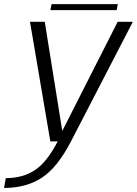

<svg xmlns="http://www.w3.org/2000/svg" viewBox="-62 -698 676 948"><path d="M186.5 0 86 -590.5H159L245.5 -51.5L519 -590.5H594L288.5 0Q221.5 129.5 144.2 179.8Q67 230 -42 230L-33.5 181.5Q50 181.5 109.5 142.5Q169 104 223 0ZM187 -648 192.5 -677.5H519.5L514 -648Z"/></svg>

Font: Anybody ExtraExpanded Light
Style: Italic
Weight: 300
Width: 8
Italic angle: -10°
Designer: Tyler Finck
Foundry: Etcetera Type Company
Version: Version 1.010; ttfautohint (v1.8.3) -l 8 -r 50 -G 200 -x 14 